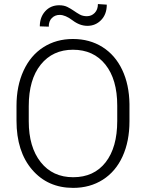

<svg xmlns="http://www.w3.org/2000/svg" viewBox="-20 -912 717 942"><path d="M615.2 -316.9Q615.2 -218.8 581.3 -144.5Q547.4 -70.3 484.4 -30.3Q421.4 9.8 338.9 9.8Q214.4 9.8 137.7 -79.3Q61 -168.5 61 -319.8V-393.1Q61 -490.2 95.5 -565.2Q129.9 -640.1 192.9 -680.4Q255.9 -720.7 337.9 -720.7Q419.9 -720.7 482.7 -681.2Q545.4 -641.6 579.6 -569.3Q613.8 -497.1 615.2 -401.9ZM555.2 -394Q555.2 -522.5 497.1 -595.2Q439 -668 337.9 -668Q238.8 -668 179.9 -595Q121.1 -522 121.1 -391.1V-316.9Q121.1 -190.4 179.7 -116.5Q238.3 -42.5 338.9 -42.5Q440.9 -42.5 498 -115.5Q555.2 -188.5 555.2 -318.8ZM503.9 -889.2Q503.9 -842.3 476.3 -813.7Q448.7 -785.2 408.7 -785.2Q371.6 -785.2 336.2 -812Q300.8 -838.9 272.9 -838.9Q250 -838.9 234.6 -823.7Q219.2 -808.6 219.2 -781.2L175.3 -782.7Q175.3 -827.6 201.9 -856.9Q228.5 -886.2 270.5 -886.2Q293.9 -886.2 310.5 -877.9Q327.1 -869.6 341.8 -859.4Q356.4 -849.1 371.3 -840.8Q386.2 -832.5 406.2 -832.5Q428.7 -832.5 444.6 -848.6Q460.4 -864.7 460.4 -892.1Z"/></svg>

Font: RobotoDraft Light
Style: Regular
Weight: 300
Version: Version 2.001151; 2014